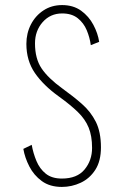

<svg xmlns="http://www.w3.org/2000/svg" viewBox="-20 -726 490 757"><path d="M224 11Q176.5 11 145 -12Q113.5 -35 95.8 -69.5Q78 -104 72 -139L105 -155Q111 -121.5 123.8 -91Q136.5 -60.5 160.5 -41.2Q184.5 -22 224 -22Q284 -22 313.5 -57.8Q343 -93.5 343 -143Q343 -190 329.5 -223Q316 -256 287 -284.2Q258 -312.5 211.5 -346Q151 -389.5 117.5 -438.2Q84 -487 84 -553Q84 -595 102 -629.8Q120 -664.5 151.8 -685.2Q183.5 -706 225 -706Q269 -706 299.8 -683.8Q330.5 -661.5 348.2 -628Q366 -594.5 371 -561L338 -548Q334 -578 322 -606.8Q310 -635.5 286.5 -654.2Q263 -673 225 -673Q178.5 -673 148.2 -638.8Q118 -604.5 118 -555Q118 -495 143.8 -456.5Q169.5 -418 226 -377Q268.5 -346.5 303 -316.2Q337.5 -286 357.8 -245.8Q378 -205.5 378 -145Q378 -91 355.8 -56.5Q333.5 -22 298.2 -5.5Q263 11 224 11Z"/></svg>

Font: Trispace Condensed Thin
Style: Regular
Weight: 100
Width: 3
Designer: Tyler Finck
Foundry: Etcetera Type Company
Version: Version 1.210; ttfautohint (v1.8.3)